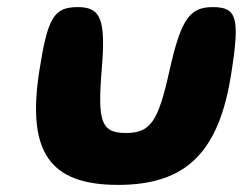

<svg xmlns="http://www.w3.org/2000/svg" viewBox="-20 -570 683 540"><path d="M90 -367C56 -142 120 -50 312 -50C504 -50 597 -142 631 -367C655 -521 646 -550 578 -550C513 -550 489 -515 457 -373C425 -227 403 -196 334 -196C265 -196 254 -227 266 -373C278 -515 264 -550 199 -550C131 -550 114 -521 90 -367Z"/></svg>

Font: Hussar Skorodowane
Style: Ky
Weight: 700
Foundry: Cannot Into Space Fonts
Version: Version 0.892